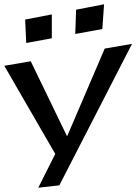

<svg xmlns="http://www.w3.org/2000/svg" viewBox="-165 -692 645 893"><path d="M449 -488 322 -466 148 -60H146L-22 -407L-145 -386L92 24L13 181L111 170ZM76 -514V-625L-48 -601L-43 -492ZM311 -557 319 -672 189 -647 185 -534Z"/></svg>

Font: Gamestation Warped
Style: Regular
Weight: 400
Designer: Jonas Hecksher
Foundry: Jonas Hecksher, Playtypeª, e-types AS
Version: Version 1.003